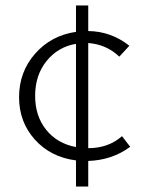

<svg xmlns="http://www.w3.org/2000/svg" viewBox="-20 -585 531 705"><path d="M458 -46Q392 3 304 6V100H259V4Q166 -8 108 -72.5Q50 -137 50 -228Q50 -321 109 -388Q168 -455 259 -468V-565H304V-471Q388 -470 455 -417L418 -377Q371 -422 304 -427V-41Q378 -41 428 -85ZM109 -233Q109 -159 149.5 -108.5Q190 -58 259 -45V-424Q193 -413 151 -361Q109 -309 109 -233Z"/></svg>

Font: EauTest Semilight
Style: Italic
Weight: 300
Italic angle: -12°
Designer: Christian Thalmann (Catharsis Fonts)
Version: Version 0.001;PS 000.001;hotconv 1.0.88;makeotf.lib2.5.64775